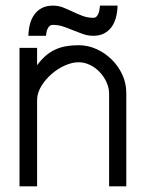

<svg xmlns="http://www.w3.org/2000/svg" viewBox="-20 -657 514 677"><path d="M80.1 -530.8Q80.6 -553.7 85.9 -573.2Q91.3 -592.8 102.1 -606.9Q112.8 -621.1 128.7 -629.2Q144.5 -637.2 166.5 -637.2Q185.5 -637.2 202.4 -630.6Q219.2 -624 236.1 -616Q252.9 -607.9 270.8 -601.1Q288.6 -594.2 309.1 -594.2Q315.9 -594.2 320.3 -598.6Q324.7 -603 327.1 -609.4Q329.6 -615.7 330.8 -623.3Q332 -630.9 332.5 -637.2H394.5Q394 -614.3 388.7 -594.7Q383.3 -575.2 372.8 -561Q362.3 -546.9 346.4 -538.8Q330.6 -530.8 309.1 -530.8Q290 -530.8 272.7 -536.9Q255.4 -543 238.3 -550Q221.2 -557.1 203.6 -563.2Q186 -569.3 166.5 -569.3Q159.7 -569.3 155.3 -565.7Q150.9 -562 148.2 -556.4Q145.5 -550.8 144 -543.9Q142.6 -537.1 142.1 -530.8ZM110.8 -488.3V-427.2Q125.5 -446.8 140.9 -460.2Q156.2 -473.6 174.1 -481.9Q191.9 -490.2 212.4 -493.9Q232.9 -497.6 257.3 -497.6Q290 -497.6 320.3 -483.9Q350.6 -470.2 374 -447Q397.5 -423.8 411.4 -393.6Q425.3 -363.3 425.3 -330.1V0H364.7V-326.7Q364.7 -347.2 355.7 -366.9Q346.7 -386.7 331.8 -402.6Q316.9 -418.5 297.4 -428Q277.8 -437.5 257.3 -437.5Q234.4 -437.5 208.7 -426Q183.1 -414.6 161.4 -395.5Q139.6 -376.5 125.2 -352.5Q110.8 -328.6 110.8 -303.7V0H48.8V-488.3Z"/></svg>

Font: SengPathom
Style: Regular
Weight: 400
Designer: John M. Durdin
Foundry: Lao Script for Windows
Version: Version 1.300